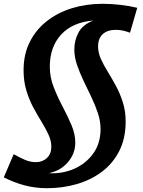

<svg xmlns="http://www.w3.org/2000/svg" viewBox="-44 -770 750 1010"><path d="M28 41Q56 57 85.5 70Q115 83 145 83Q179 83 202.5 61.5Q226 40 226 2Q226 -29 211.5 -61Q197 -93 175 -128.5Q153 -164 131 -205Q109 -246 94.5 -294.5Q80 -343 80 -401Q80 -484 112.5 -549Q145 -614 202.5 -659Q260 -704 335 -727Q410 -750 495 -750Q542 -750 589 -744.5Q636 -739 678 -729L640 -598Q623 -604 605 -608.5Q587 -613 566 -613Q522 -613 497 -591Q472 -569 472 -525Q472 -493 486.5 -460.5Q501 -428 523 -392.5Q545 -357 566.5 -317Q588 -277 602.5 -231Q617 -185 617 -131Q617 -42 583.5 24Q550 90 492 133.5Q434 177 359.5 198.5Q285 220 204 220Q141 220 85 205Q29 190 -24 163ZM447 -662Q337 -653 277.5 -588Q218 -523 218 -419Q218 -364 238.5 -311.5Q259 -259 285.5 -209Q312 -159 332 -112Q352 -65 352 -20Q352 38 313.5 83Q275 128 213 141Q284 145 346 118Q408 91 446.5 37.5Q485 -16 485 -92Q485 -132 471 -174.5Q457 -217 436.5 -259.5Q416 -302 395.5 -345Q375 -388 361 -429Q347 -470 347 -509Q347 -559 369.5 -600Q392 -641 447 -662Z"/></svg>

Font: Georama ExtraExtended SemiBold
Style: Italic
Weight: 600
Width: 8
Italic angle: -9°
Designer: Jean-Baptiste Levee
Foundry: Production Type
Version: Version 1.000